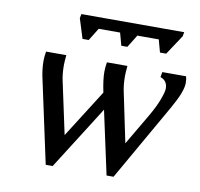

<svg xmlns="http://www.w3.org/2000/svg" viewBox="-74 -718 841 807"><g transform="rotate(10 346.0 -315.0)"><path d="M613.3 -393.1Q613.3 -426.8 583 -437L586.9 -459H688Q691.9 -448.7 691.9 -430.2Q691.9 -394.5 649.9 -320.8L461.4 9.8H431.6L373 -260.7L201.7 9.8H171.9L96.7 -339.4Q86.9 -380.9 86.9 -418.5Q86.9 -438 90.8 -459H177.2Q174.3 -429.7 174.3 -416Q174.3 -377.4 181.2 -347.7L228.5 -127L357.9 -331.1Q346.7 -383.3 346.7 -418.5Q346.7 -438 350.6 -459H438Q435.1 -429.7 435.1 -416Q435.1 -377.4 441.9 -347.7L485.8 -137.2L563 -268.6Q588.4 -312 600.8 -345.5Q613.3 -378.9 613.3 -393.1ZM589.4 -538.1H563L548.3 -591.8H457L423.8 -538.1H397.9L383.3 -591.8H292L258.8 -538.1H232.4L206.1 -622.1L209.5 -640.1H648.4L645 -622.1Z"/></g></svg>

Font: Liberation Serif
Style: Italic
Weight: 400
Italic angle: -16.333°
Designer: Steve Matteson
Foundry: Ascender Corporation
Version: Version 2.1.5